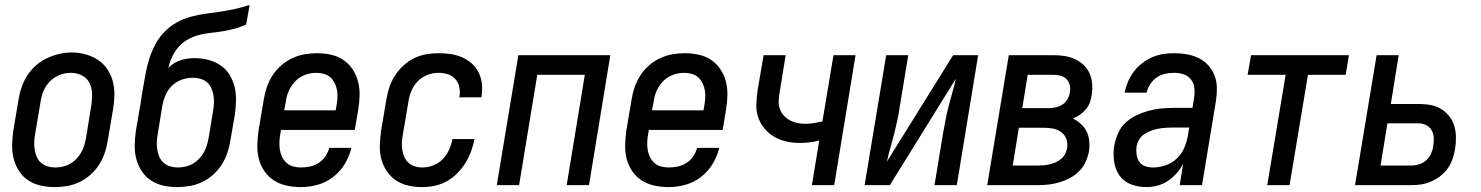

<svg xmlns="http://www.w3.org/2000/svg" viewBox="-20 -755 6040 783"><path d="M203 8Q174 8 146.5 2Q119 -4 96 -19Q73 -34 58 -57Q43 -80 36 -106.5Q29 -133 29.5 -162.5Q30 -192 34 -221L56 -351Q60 -376 68.5 -400.5Q77 -425 91.5 -447.5Q106 -470 127 -488.5Q148 -507 172 -518Q196 -529 221.5 -535Q247 -541 272 -541Q302 -541 329 -533.5Q356 -526 379 -511Q402 -496 417.5 -473Q433 -450 440 -423.5Q447 -397 446.5 -367.5Q446 -338 441 -309L419 -179Q415 -154 406.5 -129.5Q398 -105 383.5 -82.5Q369 -60 348.5 -42Q328 -24 304 -12.5Q280 -1 254 3.5Q228 8 203 8ZM205 -72Q220 -72 236 -75.5Q252 -79 266 -87Q280 -95 291.5 -107Q303 -119 311 -133Q319 -147 323.5 -162Q328 -177 331 -193L352 -323Q356 -347 355.5 -371.5Q355 -396 345 -416.5Q335 -437 314 -447.5Q293 -458 268 -458Q245 -458 222.5 -449Q200 -440 183 -422.5Q166 -405 157 -382.5Q148 -360 145 -337L123 -207Q120 -191 119.5 -175Q119 -159 121.5 -144Q124 -129 130 -115Q136 -101 147.5 -91Q159 -81 174 -76.5Q189 -72 205 -72Q205 -72 205 -72Q205 -72 205 -72Z M703 8Q674 8 646.5 2Q619 -4 596 -19Q573 -34 558 -57Q543 -80 536 -106.5Q529 -133 529.5 -162.5Q530 -192 534 -221L553 -331Q555 -348 558 -365Q561 -382 564 -400Q569 -429 574.5 -458.5Q580 -488 589.5 -517.5Q599 -547 614 -575Q629 -603 651 -625.5Q673 -648 701 -663.5Q729 -679 759 -687Q789 -695 819 -699Q849 -703 879 -707.5Q909 -712 939 -718.5Q969 -725 998 -735L984 -655Q962 -645 938.5 -638.5Q915 -632 891 -628Q867 -624 843.5 -621.5Q820 -619 796 -613.5Q772 -608 749.5 -596Q727 -584 710 -565.5Q693 -547 682.5 -524.5Q672 -502 666 -478Q677 -489 690 -497Q703 -505 717 -509.5Q731 -514 745 -516Q759 -518 774 -518Q802 -518 829 -511Q856 -504 878.5 -489Q901 -474 915.5 -451Q930 -428 936.5 -401.5Q943 -375 942.5 -346.5Q942 -318 938 -289L919 -179Q915 -154 906.5 -129.5Q898 -105 883.5 -82.5Q869 -60 848.5 -42Q828 -24 804 -12.5Q780 -1 754 3.5Q728 8 703 8ZM705 -72Q720 -72 736 -75.5Q752 -79 766 -87Q780 -95 791.5 -107Q803 -119 811 -133Q819 -147 823.5 -162Q828 -177 831 -193L849 -303Q852 -319 852.5 -335Q853 -351 850.5 -366Q848 -381 842 -395Q836 -409 824.5 -419Q813 -429 798 -433.5Q783 -438 767 -438Q745 -438 722.5 -430.5Q700 -423 682.5 -406.5Q665 -390 655.5 -368Q646 -346 642 -324L623 -207Q620 -191 619.5 -175Q619 -159 621.5 -144Q624 -129 630 -115Q636 -101 647.5 -91Q659 -81 674 -76.5Q689 -72 705 -72Q705 -72 705 -72Q705 -72 705 -72Z M1207 8Q1178 8 1149.5 2Q1121 -4 1098 -18.5Q1075 -33 1059 -56Q1043 -79 1036 -105.5Q1029 -132 1029.5 -161.5Q1030 -191 1034 -221L1056 -351Q1060 -376 1068.5 -400.5Q1077 -425 1091.5 -447.5Q1106 -470 1126.5 -488Q1147 -506 1171.5 -517.5Q1196 -529 1221.5 -533.5Q1247 -538 1272 -538Q1301 -538 1329 -532Q1357 -526 1379.5 -511Q1402 -496 1417.5 -473Q1433 -450 1440 -423.5Q1447 -397 1446.5 -367.5Q1446 -338 1441 -309L1427 -225H1126L1123 -207Q1120 -191 1119.5 -174.5Q1119 -158 1121.5 -143Q1124 -128 1131 -114Q1138 -100 1149.5 -90Q1161 -80 1176 -76Q1191 -72 1207 -72Q1226 -72 1244.5 -76Q1263 -80 1279.5 -90.5Q1296 -101 1307 -117.5Q1318 -134 1323 -152H1413Q1405 -118 1386.5 -87Q1368 -56 1339 -33.5Q1310 -11 1275.5 -1.5Q1241 8 1207 8ZM1139 -305H1349L1352 -323Q1355 -339 1356 -355Q1357 -371 1354.5 -386Q1352 -401 1345.5 -415Q1339 -429 1328 -439Q1317 -449 1301.5 -453.5Q1286 -458 1270 -458Q1270 -458 1270 -458Q1270 -458 1270 -458Q1255 -458 1239.5 -454.5Q1224 -451 1209.5 -443Q1195 -435 1183.5 -423Q1172 -411 1164 -397Q1156 -383 1151.5 -368Q1147 -353 1145 -337Z M1702 8Q1673 8 1645.5 2Q1618 -4 1595.5 -19Q1573 -34 1557.5 -57Q1542 -80 1535 -106.5Q1528 -133 1529 -162.5Q1530 -192 1534 -221L1556 -351Q1560 -375 1568 -399.5Q1576 -424 1590.5 -446.5Q1605 -469 1625 -487.5Q1645 -506 1668.5 -517.5Q1692 -529 1717.5 -533.5Q1743 -538 1768 -538Q1793 -538 1817.5 -534.5Q1842 -531 1864 -521.5Q1886 -512 1903.5 -496.5Q1921 -481 1931.5 -460Q1942 -439 1945 -414.5Q1948 -390 1944 -365Q1944 -363 1943.5 -361Q1943 -359 1943 -358H1853Q1853 -359 1853 -360Q1853 -361 1854 -361Q1857 -381 1853 -400Q1849 -419 1836.5 -433Q1824 -447 1805.5 -452.5Q1787 -458 1768 -458Q1745 -458 1722 -449Q1699 -440 1682.5 -422.5Q1666 -405 1657 -382.5Q1648 -360 1645 -337L1623 -207Q1620 -192 1619 -176Q1618 -160 1620.5 -144.5Q1623 -129 1629 -115Q1635 -101 1646 -91Q1657 -81 1672 -76.5Q1687 -72 1702 -72Q1724 -72 1746.5 -80.5Q1769 -89 1785.5 -106Q1802 -123 1811.5 -144.5Q1821 -166 1825 -188H1915Q1910 -162 1901 -137.5Q1892 -113 1878 -90.5Q1864 -68 1845 -48.5Q1826 -29 1802.5 -16Q1779 -3 1753.5 2.5Q1728 8 1702 8Z M2006 0 2094 -530H2469L2382 0H2291L2365 -450H2171L2097 0Z M2707 8Q2678 8 2649.5 2Q2621 -4 2598 -18.5Q2575 -33 2559 -56Q2543 -79 2536 -105.5Q2529 -132 2529.5 -161.5Q2530 -191 2534 -221L2556 -351Q2560 -376 2568.5 -400.5Q2577 -425 2591.5 -447.5Q2606 -470 2626.5 -488Q2647 -506 2671.5 -517.5Q2696 -529 2721.5 -533.5Q2747 -538 2772 -538Q2801 -538 2829 -532Q2857 -526 2879.5 -511Q2902 -496 2917.5 -473Q2933 -450 2940 -423.5Q2947 -397 2946.5 -367.5Q2946 -338 2941 -309L2927 -225H2626L2623 -207Q2620 -191 2619.5 -174.5Q2619 -158 2621.5 -143Q2624 -128 2631 -114Q2638 -100 2649.5 -90Q2661 -80 2676 -76Q2691 -72 2707 -72Q2726 -72 2744.5 -76Q2763 -80 2779.5 -90.5Q2796 -101 2807 -117.5Q2818 -134 2823 -152H2913Q2905 -118 2886.5 -87Q2868 -56 2839 -33.5Q2810 -11 2775.5 -1.5Q2741 8 2707 8ZM2639 -305H2849L2852 -323Q2855 -339 2856 -355Q2857 -371 2854.5 -386Q2852 -401 2845.5 -415Q2839 -429 2828 -439Q2817 -449 2801.5 -453.5Q2786 -458 2770 -458Q2770 -458 2770 -458Q2770 -458 2770 -458Q2755 -458 2739.5 -454.5Q2724 -451 2709.5 -443Q2695 -435 2683.5 -423Q2672 -411 2664 -397Q2656 -383 2651.5 -368Q2647 -353 2645 -337Z M3291 0 3321 -182Q3302 -177 3282 -174.5Q3262 -172 3242 -172Q3214 -172 3187 -178Q3160 -184 3137 -197.5Q3114 -211 3097 -231.5Q3080 -252 3071.5 -278Q3063 -304 3064.5 -332.5Q3066 -361 3070 -389L3094 -530H3184L3159 -376Q3156 -359 3155.5 -342.5Q3155 -326 3160.5 -310.5Q3166 -295 3176.5 -283.5Q3187 -272 3201 -264.5Q3215 -257 3231 -253.5Q3247 -250 3264 -250Q3281 -250 3299 -253Q3317 -256 3334 -260L3379 -530H3469L3382 0Z M3506 0 3594 -530H3684L3649 -318Q3645 -290 3639 -262Q3633 -234 3626 -206.5Q3619 -179 3611 -151.5Q3603 -124 3597 -96L3867 -530H3969L3882 0H3791L3826 -212Q3831 -240 3836.5 -268Q3842 -296 3849 -323.5Q3856 -351 3864 -378.5Q3872 -406 3878 -434L3609 0Z M4006 0 4094 -530H4276Q4299 -530 4321.5 -526.5Q4344 -523 4363.5 -514Q4383 -505 4399 -490Q4415 -475 4423.5 -455.5Q4432 -436 4434 -413Q4436 -390 4432 -368Q4430 -352 4424.5 -337Q4419 -322 4408.5 -309.5Q4398 -297 4384.5 -287.5Q4371 -278 4356 -272Q4373 -263 4388 -249.5Q4403 -236 4411.5 -218.5Q4420 -201 4422 -180Q4424 -159 4421 -138Q4417 -117 4407.5 -95.5Q4398 -74 4381 -57Q4364 -40 4343.5 -29Q4323 -18 4301 -11.5Q4279 -5 4257 -2.5Q4235 0 4213 0ZM4149 -314H4255Q4269 -314 4284 -317Q4299 -320 4312 -328Q4325 -336 4333 -350Q4341 -364 4343 -378Q4346 -393 4342.5 -407.5Q4339 -422 4329.5 -432Q4320 -442 4305.5 -446Q4291 -450 4276 -450H4171ZM4110 -80H4213Q4225 -80 4237 -81Q4249 -82 4261.5 -85Q4274 -88 4286 -93.5Q4298 -99 4308 -107.5Q4318 -116 4324 -128Q4330 -140 4332 -152Q4335 -171 4328.5 -188.5Q4322 -206 4307.5 -216.5Q4293 -227 4274.5 -230.5Q4256 -234 4237 -234H4135Z M4656 8Q4623 8 4593 -3Q4563 -14 4545.5 -39Q4528 -64 4523.5 -96.5Q4519 -129 4524 -161Q4529 -186 4539.5 -211Q4550 -236 4570 -254.5Q4590 -273 4614 -284.5Q4638 -296 4663.5 -303Q4689 -310 4714 -312.5Q4739 -315 4765 -315H4843L4850 -358Q4853 -378 4850.5 -397.5Q4848 -417 4836.5 -431.5Q4825 -446 4806.5 -452Q4788 -458 4768 -458Q4750 -458 4731.5 -454Q4713 -450 4697 -439Q4681 -428 4670.5 -411.5Q4660 -395 4656 -377H4566Q4571 -400 4580 -421.5Q4589 -443 4603.5 -462.5Q4618 -482 4637.5 -497Q4657 -512 4678.5 -521.5Q4700 -531 4723 -534.5Q4746 -538 4768 -538Q4795 -538 4820.5 -533.5Q4846 -529 4868.5 -518Q4891 -507 4907.5 -488.5Q4924 -470 4933 -447Q4942 -424 4942.5 -397.5Q4943 -371 4939 -345L4882 0H4791L4805 -87Q4794 -66 4778 -48Q4762 -30 4742.5 -17Q4723 -4 4700.5 2Q4678 8 4656 8ZM4682 -72Q4707 -72 4732.5 -80.5Q4758 -89 4778 -107.5Q4798 -126 4809 -151Q4820 -176 4824 -201L4830 -235H4765Q4750 -235 4735 -234Q4720 -233 4705.5 -230.5Q4691 -228 4676 -222.5Q4661 -217 4647.5 -208.5Q4634 -200 4626 -186.5Q4618 -173 4615 -158Q4613 -142 4615 -125.5Q4617 -109 4625.5 -96Q4634 -83 4649.5 -77.5Q4665 -72 4682 -72Z M5148 0 5223 -450H5068L5082 -530H5481L5468 -450H5314L5239 0Z M5506 0 5594 -530H5684L5652 -331H5765Q5790 -331 5813 -327Q5836 -323 5855.5 -311.5Q5875 -300 5889.5 -282Q5904 -264 5910.5 -242.5Q5917 -221 5917.5 -196.5Q5918 -172 5914 -148Q5911 -128 5904 -107.5Q5897 -87 5884.5 -69Q5872 -51 5854.5 -37.5Q5837 -24 5817 -15Q5797 -6 5776 -3Q5755 0 5735 0ZM5610 -80H5735Q5751 -80 5767.5 -85Q5784 -90 5796.5 -101.5Q5809 -113 5816 -128.5Q5823 -144 5825 -160Q5828 -177 5827 -193.5Q5826 -210 5818.5 -223.5Q5811 -237 5796.5 -244.5Q5782 -252 5765 -252H5638Z"/></svg>

Font: Iosevka Curly Medium Oblique
Style: Regular
Weight: 500
Italic angle: -9°
Monospace: yes
Designer: Belleve Invis
Foundry: Belleve Invis
Version: Version 11.1.0; ttfautohint (v1.8.3)